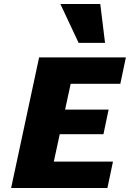

<svg xmlns="http://www.w3.org/2000/svg" viewBox="-20 -947 654 967"><path d="M521 0H36L177 -658H614L586 -525H336L251 -133H549ZM153 -271 180 -395H527L501 -271ZM376 -731 284 -927H485L509 -731Z"/></svg>

Font: Ysabeau Infant Black
Style: Italic
Weight: 900
Italic angle: -12°
Designer: Christian Thalmann (Catharsis Fonts)
Version: Version 2.001;gftools[0.9.30]; featfreeze: ss01,ss02,lnum